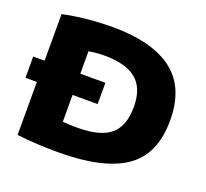

<svg xmlns="http://www.w3.org/2000/svg" viewBox="-128 -901 1138 1061"><g transform="rotate(20 441.0 -370.0)"><path d="M314 6.5Q262.5 6.5 196.5 3.5Q130.5 0.5 71 -7V-318.5H4V-443.5H71V-717.5Q110.5 -726.5 160 -733.2Q209.5 -740 261.8 -743.5Q314 -747 361.5 -747Q595 -747 715.5 -655.2Q836 -563.5 836 -370Q836 -169 706.5 -81.2Q577 6.5 314 6.5ZM370 -157.5Q501.5 -157.5 561.8 -208.2Q622 -259 622 -371.5Q622 -482 560.2 -532.8Q498.5 -583.5 370.5 -583.5Q350.5 -583.5 326 -581.2Q301.5 -579 281 -575.5V-443.5H428.5V-318.5H281V-161Q301 -159 322.8 -158.2Q344.5 -157.5 370 -157.5Z"/></g></svg>

Font: Encode Sans Exp XBd
Style: Regular
Weight: 800
Width: 7
Designer: Multiple Designers
Foundry: Impallari Type
Version: Version 3.002; ttfautohint (v1.8.3) -l 8 -r 50 -G 200 -x 14 